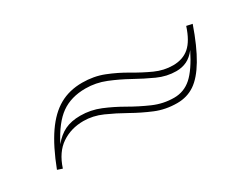

<svg xmlns="http://www.w3.org/2000/svg" viewBox="-31 -511 522 403"><g transform="rotate(-30 230.0 -309.5)"><path d="M319 -241Q291 -241 267 -251Q243 -261 220 -274Q197 -287 174.5 -297Q152 -307 129 -307Q99 -307 76 -291.5Q53 -276 42 -242L30 -246Q48 -293 68 -322Q88 -351 112 -364.5Q136 -378 167 -378Q195 -378 219 -368.5Q243 -359 265 -346Q287 -333 308 -323.5Q329 -314 351 -314Q375 -314 390.5 -327.5Q406 -341 416 -372L430 -369Q414 -323 397 -294.5Q380 -266 361.5 -253.5Q343 -241 319 -241ZM319 -254Q343 -254 361 -270Q379 -286 398 -324Q388 -311 376.5 -305.5Q365 -300 351 -300Q328 -300 306 -310Q284 -320 261.5 -332.5Q239 -345 215.5 -354.5Q192 -364 167 -364Q132 -364 108 -347Q84 -330 63 -289Q76 -305 91.5 -312.5Q107 -320 129 -320Q154 -320 177 -310.5Q200 -301 222.5 -288Q245 -275 269 -264.5Q293 -254 319 -254Z"/></g></svg>

Font: Kalnia Glaze Thin Medium
Style: Regular
Weight: 500
Version: Version 1.110